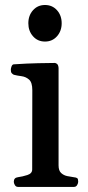

<svg xmlns="http://www.w3.org/2000/svg" viewBox="-20 -734 344 754"><path d="M50.8 0Q42.5 0 38.3 -7.3Q34.2 -14.6 34.2 -20Q34.2 -36.1 50.3 -38.1Q68.4 -40.5 87.4 -46.6Q106.4 -52.7 106.4 -68.4L106.9 -379.9Q106.9 -410.2 94.2 -421.4Q81.5 -432.6 64.5 -434.8Q47.4 -437 34.2 -440.4Q29.3 -442.9 25.9 -446.8Q22.5 -450.7 22.5 -460Q22.5 -465.8 25.4 -473.4Q28.3 -481 34.2 -481.4Q86.9 -484.9 129.6 -485.8Q172.4 -486.8 195.3 -486.8Q199.2 -486.8 204.1 -482.9Q209 -479 210 -467.3V-84.5Q210 -64 220 -54.7Q230 -45.4 243.9 -42.5Q257.8 -39.6 269.5 -38.1Q279.8 -37.1 283.4 -34.2Q287.1 -31.2 287.1 -20Q287.1 -14.6 283 -7.3Q278.8 0 270.5 0ZM156.7 -570.8Q127.9 -570.8 109.6 -591.6Q91.3 -612.3 91.3 -642.6Q91.3 -673.3 109.6 -693.8Q127.9 -714.4 156.7 -714.4Q185.5 -714.4 203.9 -693.8Q222.2 -673.3 222.2 -642.6Q222.2 -612.3 203.9 -591.6Q185.5 -570.8 156.7 -570.8Z"/></svg>

Font: Gelasio Medium
Style: Regular
Weight: 500
Designer: Eben Sorkin
Foundry: Eben Sorkin
Version: Version 1.008